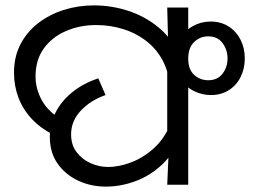

<svg xmlns="http://www.w3.org/2000/svg" viewBox="-20 -686 939 713"><path d="M762 -606Q800 -606 828.5 -588Q857 -570 873 -539Q889 -508 889 -469Q889 -431 873.5 -400Q858 -369 829.5 -351Q801 -333 763 -333Q730 -333 700 -348Q670 -363 651 -393Q632 -423 632 -468Q632 -511 649.5 -542Q667 -573 697 -589.5Q727 -606 762 -606ZM753 -551Q723 -551 701 -530Q679 -509 679 -468Q679 -428 701 -408Q723 -388 753 -388Q788 -388 806.5 -412.5Q825 -437 825 -469Q825 -501 806.5 -526Q788 -551 753 -551ZM179 -185Q130 -210 97.5 -245Q65 -280 48.5 -323.5Q32 -367 32 -416Q32 -476 56.5 -522.5Q81 -569 123 -601Q165 -633 218 -649.5Q271 -666 329 -666Q394 -666 455.5 -646Q517 -626 566 -586.5Q615 -547 644 -487Q673 -427 673 -347L611 -344Q611 -405 589 -451.5Q567 -498 528.5 -529.5Q490 -561 440.5 -577Q391 -593 337 -593Q277 -593 225.5 -571Q174 -549 143 -506.5Q112 -464 112 -402Q112 -356 135.5 -313.5Q159 -271 208 -243L179 -185ZM373 7Q317 7 269.5 -15.5Q222 -38 193.5 -79Q165 -120 165 -178Q165 -227 187 -269.5Q209 -312 249.5 -344.5Q290 -377 345 -395L372 -333Q317 -314 280.5 -275.5Q244 -237 244 -187Q244 -148 264.5 -121Q285 -94 316.5 -80Q348 -66 381 -66Q424 -66 469.5 -84Q515 -102 553 -137Q591 -172 612 -224L650 -180Q626 -116 581.5 -74.5Q537 -33 482.5 -13Q428 7 373 7ZM606 -115 601 -153V-462L605 -501L601 -658H679V0H601Z"/></svg>

Font: odia115
Style: Regular
Weight: 400
Designer: Amélie Bonet and Sol Matas
Foundry: Google LLC
Version: Version 2.003